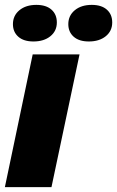

<svg xmlns="http://www.w3.org/2000/svg" viewBox="-22 -767 480 787"><path d="M112 -544H304L189 0H-2ZM258 -668Q258 -703 284.5 -725Q311 -747 354 -747Q394 -747 416 -727.5Q438 -708 438 -675Q438 -640 411.5 -618.5Q385 -597 342 -597Q302 -597 280 -616.5Q258 -636 258 -668ZM31 -668Q31 -703 57.5 -725Q84 -747 127 -747Q167 -747 189 -727.5Q211 -708 211 -675Q211 -640 184.5 -618.5Q158 -597 115 -597Q75 -597 53 -616.5Q31 -636 31 -668Z"/></svg>

Font: Mona Sans Black
Style: Italic
Weight: 900
Italic angle: -11.7°
Designer: Deni Anggara
Foundry: GitHub
Version: Version 2.000